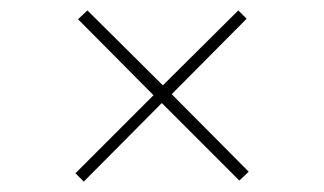

<svg xmlns="http://www.w3.org/2000/svg" viewBox="-20 -490 622 369"><path d="M440 -143 291 -292 141 -141 125 -157 275 -307 130 -453 148 -470 293 -326 438 -470 454 -454 310 -309 458 -160Z"/></svg>

Font: Literata 60pt ExtraLight
Style: Regular
Weight: 250
Designer: Latin by Veronika Burian and Jose Scaglione. Greek by Irene Vlachou. Cyrillic by Vera Evstafieva.
Foundry: TypeTogether
Version: Version 3.103;gftools[0.9.29]